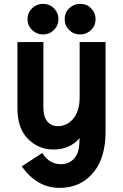

<svg xmlns="http://www.w3.org/2000/svg" viewBox="-20 -751 626 977"><path d="M387.7 -731.4Q420.9 -731.4 442.9 -709.5Q466.3 -686 466.3 -653.8Q466.3 -620.6 443.4 -598.1Q419.9 -575.7 387.7 -575.7Q355 -575.7 332.5 -597.7Q309.1 -620.1 309.1 -653.8Q309.1 -687 332.5 -709.5Q356 -731.4 387.7 -731.4ZM198.7 -731.4Q231.9 -731.4 253.9 -709.5Q277.3 -686 277.3 -653.8Q277.3 -621.1 254.4 -598.4Q231.4 -575.7 198.7 -575.7Q167 -575.7 144 -597.7Q120.1 -620.1 120.1 -653.8Q120.1 -687 144 -709.5Q167 -731.4 198.7 -731.4ZM68.8 -537.1H200.7V-207.5Q200.7 -156.7 220.2 -133.8Q241.2 -108.9 273.9 -108.9Q316.9 -108.9 348.1 -141.6Q385.3 -180.7 385.3 -254.9V-537.1H517.1V-82Q517.1 46.4 460.9 119.6Q395.5 205.1 282.5 205.1Q169.4 205.1 90.3 95.7L195.3 27.3Q230 84.5 291 84.5Q343.8 84.5 371.1 35.6Q384.8 9.8 384.8 -48.3Q335.4 9.8 252.4 9.8Q172.9 9.8 118.7 -47.9Q68.8 -100.6 68.8 -200.7Z"/></svg>

Font: Consola Mono
Style: Bold
Weight: 700
Monospace: yes
Designer: Wojciech Kalinowski "wmk69" (wmk69@o2.pl)
Foundry: Wojciech Kalinowski "wmk69" (wmk69@o2.pl)
Version: Version 2.1.0